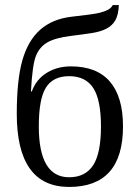

<svg xmlns="http://www.w3.org/2000/svg" viewBox="-20 -736 549 766"><path d="M46.9 -282.2Q46.9 -416.5 69.1 -494.9Q91.3 -573.2 139.6 -616.7Q188 -660.2 266.1 -669.4Q349.6 -678.7 372.1 -683.8Q394.5 -689 409.2 -696.3Q423.8 -703.6 429.7 -715.8H454.1Q452.6 -677.2 440.4 -655.5Q428.2 -633.8 404.5 -621.6Q380.9 -609.4 345.7 -604Q310.5 -598.6 263.2 -592.8Q200.2 -585 168.7 -566.7Q137.2 -548.3 123 -512Q108.9 -475.6 103.5 -371.1H106.9Q124 -418.9 166 -445.1Q208 -471.2 262.7 -471.2Q366.2 -471.2 418.5 -410.4Q470.7 -349.6 470.7 -231.9Q470.7 9.8 255.9 9.8Q46.9 9.8 46.9 -282.2ZM382.8 -231.9Q382.8 -337.4 352.1 -384.8Q321.3 -432.1 255.9 -432.1Q191.9 -432.1 163.3 -386.7Q134.8 -341.3 134.8 -231.9Q134.8 -28.8 255.9 -28.8Q320.3 -28.8 351.6 -76.7Q382.8 -124.5 382.8 -231.9Z"/></svg>

Font: Times New Roman
Style: Regular
Weight: 400
Designer: Steve Matteson
Foundry: Ascender Corporation
Version: Version 2.00.3